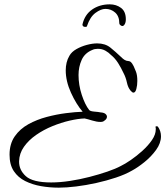

<svg xmlns="http://www.w3.org/2000/svg" viewBox="-20 -803 762 885"><path d="M251 62Q209 62 169 55Q129 48 96 31.5Q63 15 43.5 -14.5Q24 -44 24 -90Q24 -140 48 -174.5Q72 -209 111 -230.5Q150 -252 195.5 -264Q241 -276 284.5 -281.5Q328 -287 361 -288Q331 -323 307 -376Q283 -429 283 -479Q283 -497 287 -514Q291 -531 300 -546Q310 -564 332 -576.5Q354 -589 380 -596Q406 -603 428 -603Q465 -603 489 -583.5Q513 -564 534 -544Q539 -539 546.5 -532.5Q554 -526 563 -523Q567 -522 572.5 -521.5Q578 -521 582 -518Q590 -511 596.5 -497Q603 -483 607 -472Q613 -456 613 -430Q613 -410 608.5 -393Q604 -376 595 -376Q590 -376 582 -385Q570 -399 565 -422.5Q560 -446 550 -465Q538 -491 524 -513Q510 -535 490 -551Q482 -560 466.5 -569Q451 -578 431 -578Q416 -578 406 -573Q371 -559 356.5 -527Q342 -495 342 -457Q342 -411 357 -365.5Q372 -320 391 -296Q396 -290 415.5 -288.5Q435 -287 443 -285Q459 -284 466 -278Q473 -272 473 -265Q473 -254 460 -246Q455 -241 443 -241Q426 -241 405 -247.5Q384 -254 370 -257Q340 -256 301 -247Q262 -238 221.5 -221.5Q181 -205 146.5 -181Q112 -157 90.5 -126.5Q69 -96 68 -60Q67 -20 99 9Q131 38 216 38Q256 38 302 31Q348 24 392.5 12.5Q437 1 475 -12Q513 -25 537 -38Q556 -47 583 -65.5Q610 -84 636.5 -108Q663 -132 680.5 -157.5Q698 -183 698 -207Q698 -209 698 -212Q698 -215 697 -217Q696 -221 701 -221Q706 -221 708 -219Q722 -199 722 -175Q722 -143 699.5 -112Q677 -81 646 -56Q615 -31 589 -17Q558 1 514.5 15.5Q471 30 423.5 40.5Q376 51 331 56.5Q286 62 251 62ZM486 -783Q516 -783 538 -766.5Q560 -750 560 -714Q560 -700 555 -691.5Q550 -683 544 -683Q540 -683 535 -687Q530 -691 530 -695Q530 -728 511 -745Q492 -762 466 -762Q445 -762 420 -743.5Q395 -725 381 -683Q381 -679 374 -679Q360 -679 360 -690Q370 -735 404.5 -759Q439 -783 486 -783Z"/></svg>

Font: Allura
Style: Regular
Weight: 400
Designer: Robert E. Leuschke
Foundry: Robert E. Leuschke
Version: Version 1.110